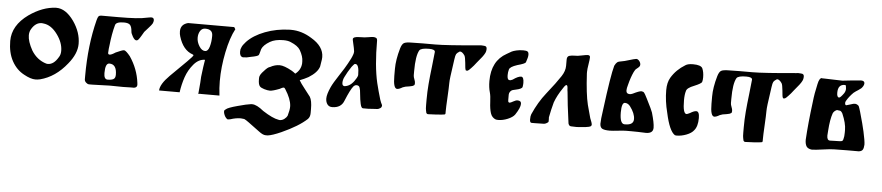

<svg xmlns="http://www.w3.org/2000/svg" viewBox="-38 -618 4744 1033"><g transform="rotate(5 2333.5 -101.5)"><path d="M0 -195Q0 -279 85 -340Q158 -391 229 -394Q229 -394 232 -394Q283 -394 327 -332Q368 -273 368 -211Q368 -158 322 -102Q260 -24 178 -3Q164 0 153 0Q127 0 91 -20Q49 -42 24.5 -87Q0 -132 0 -195ZM169 -304Q166 -305 161 -305Q128 -305 106 -268Q97 -253 97 -234Q97 -201 123 -154Q153 -105 204 -90Q206 -90 208 -89.5Q210 -89 212 -89Q244 -89 268 -130Q278 -144 278 -165Q278 -209 246 -253Q212 -300 169 -304Z M531 -185Q531 -184 530.5 -179Q530 -174 532 -171Q534 -168 539 -168Q549 -168 570 -182Q605 -198 613 -198H616Q626 -196 648 -169Q692 -104 701 -30Q702 -25 702 -20Q702 -13 699.5 -9.5Q697 -6 695 -5Q693 -4 686 -2H666Q658 -2 648 -1.5Q638 -1 626 -1Q616 -1 590 -1.5Q564 -2 555 -2Q541 -2 508.5 -0.5Q476 1 461 1H442Q433 0 425.5 -7.5Q418 -15 418 -24V-42Q418 -209 453 -346Q457 -362 461.5 -367.5Q466 -373 479 -373H568Q679 -373 719 -383Q739 -387 746 -387Q760 -387 760 -372Q760 -366 756 -356Q752 -348 735 -329.5Q718 -311 714 -306Q711 -301 702 -285.5Q693 -270 687 -263Q682 -257 677 -257H675Q666 -257 655.5 -275Q645 -293 645 -304Q643 -328 634 -337.5Q625 -347 601 -347Q558 -347 554 -328Q541 -282 534 -216Q531 -196 531 -185ZM542 -120Q520 -120 520 -67Q520 -33 540 -33Q561 -33 571.5 -39Q582 -45 582 -63Q582 -120 542 -120Z M1053 -185Q1019 -185 992 -153Q965 -121 951.5 -81.5Q938 -42 932 1H821Q822 -33 871 -82L959 -169Q989 -199 989 -204Q989 -206 984 -208Q931 -226 909 -299Q905 -311 905 -326Q905 -364 945 -374H1194L1201 -363Q1175 -315 1158.5 -234.5Q1142 -154 1142 -78Q1142 -42 1147 0H1046Q1044 -1 1041.5 -0.5Q1039 0 1037.5 0.5Q1036 1 1034.5 1Q1033 1 1033 0Q1040 -74 1040 -92Q1047 -152 1053 -185ZM1049 -232Q1065 -232 1072.5 -258Q1080 -284 1080 -313V-318Q1080 -352 1040 -352Q1022 -352 1012.5 -336.5Q1003 -321 1003 -300Q1003 -277 1017 -254.5Q1031 -232 1049 -232Z M1180 91Q1180 88 1179.5 85Q1179 82 1179 80Q1179 77 1187 71Q1197 61 1250 47Q1297 34 1321 31H1327Q1351 31 1389 62Q1443 97 1475 102Q1477 103 1481 103Q1495 103 1506.5 94Q1518 85 1522 76Q1531 44 1531 29V22Q1529 -15 1497 -65Q1493 -73 1487 -73Q1482 -73 1466 -64Q1430 -50 1415 -50Q1402 -50 1384 -55.5Q1366 -61 1360 -68Q1351 -78 1351 -105V-114Q1351 -130 1374 -153Q1393 -175 1405 -177Q1430 -191 1456 -191Q1480 -191 1523 -167Q1533 -161 1543 -153Q1572 -175 1575 -210Q1575 -210 1575 -222Q1575 -249 1556 -282Q1543 -304 1504 -320Q1489 -327 1464 -327Q1419 -327 1392 -311Q1358 -291 1349 -269Q1348 -266 1344.5 -252.5Q1341 -239 1339 -236Q1335 -229 1296 -222Q1276 -216 1255 -216Q1237 -219 1237 -245Q1237 -247 1237.5 -251.5Q1238 -256 1238 -258Q1238 -258 1243 -271Q1247 -281 1264 -300Q1299 -337 1360.5 -360.5Q1422 -384 1493 -386H1500Q1558 -386 1612 -352Q1680 -312 1680 -254Q1680 -243 1676.5 -225Q1673 -207 1673 -203Q1663 -170 1616 -141Q1594 -129 1570 -120Q1578 -105 1601.5 -75.5Q1625 -46 1632 -36Q1644 -16 1644 29V51Q1644 72 1632 84Q1587 126 1496 167Q1449 188 1424 191H1413Q1398 191 1376 174Q1375 173 1315 129Q1300 118 1291 114Q1279 112 1272 112Q1246 112 1216 122L1202 124Q1187 116 1180 91Z M1898 -380Q1903 -380 1919.5 -383Q1936 -386 1944 -386Q1966 -386 1966 -370Q1966 -231 1987 -141Q1997 -100 2011 -53Q2017 -36 2020 -31Q2023 -26 2023 -23Q2023 -11 2011 -6Q2007 -3 1999.5 -2Q1992 -1 1981.5 -1Q1971 -1 1966 0Q1961 1 1951 1H1922Q1913 1 1908 -21.5Q1903 -44 1900.5 -72Q1898 -100 1895 -106Q1892 -120 1877 -120Q1868 -120 1860 -111Q1845 -93 1820 -32Q1805 9 1756 9Q1739 9 1730 -3.5Q1721 -16 1721 -35Q1721 -57 1739 -97Q1750 -121 1779.5 -165.5Q1809 -210 1820 -231Q1839 -264 1845 -283Q1848 -290 1848 -300Q1848 -307 1836 -359Q1836 -360 1836 -362L1835 -364Q1835 -379 1871 -379Q1875 -379 1885 -379.5Q1895 -380 1898 -380ZM1881 -175Q1881 -233 1861 -233Q1857 -233 1854.5 -231Q1852 -229 1847.5 -223Q1843 -217 1841 -215Q1822 -187 1808 -158Q1800 -142 1800 -126Q1800 -109 1814 -109Q1815 -109 1823 -111Q1852 -118 1875 -159Q1881 -170 1881 -175Z M2096 -119Q2075 -119 2075 -187Q2075 -187 2075 -195Q2075 -195 2075 -226Q2075 -275 2093 -337Q2100 -361 2111 -367.5Q2122 -374 2154 -374Q2171 -375 2213 -375H2280Q2340 -375 2516 -391Q2520 -392 2526 -392Q2529 -392 2534 -391.5Q2539 -391 2541 -391Q2557 -391 2557 -376Q2557 -361 2551 -351Q2544 -336 2511 -298Q2496 -278 2484 -266Q2471 -252 2466 -250Q2456 -249 2456 -250Q2456 -252 2453 -257Q2452 -258 2449 -291Q2446 -322 2441 -330Q2428 -349 2416 -349Q2415 -349 2413 -348Q2400 -340 2396 -333Q2392 -326 2389 -304Q2387 -287 2376 -211Q2373 -187 2373 -174Q2373 -150 2370 -96.5Q2367 -43 2367 -21Q2367 -19 2367 -16Q2367 -13 2367 -11.5Q2367 -10 2366.5 -8Q2366 -6 2364.5 -5Q2363 -4 2360 -4Q2358 -3 2319 0Q2291 2 2274 2Q2270 2 2267.5 0Q2265 -2 2264 -4Q2263 -6 2262.5 -11Q2262 -16 2261 -18Q2259 -25 2259 -48V-76Q2259 -118 2262.5 -160Q2266 -202 2272.5 -256Q2279 -310 2281 -335Q2281 -349 2249 -349Q2206 -349 2197 -336Q2179 -306 2179 -222V-200Q2179 -191 2184 -179Q2189 -167 2189 -158Q2189 -153 2188 -150Q2187 -147 2183 -145Q2179 -143 2177 -142Q2175 -141 2168.5 -140Q2162 -139 2159 -138Q2138 -136 2125 -130Q2107 -119 2096 -119Z M2747 -114Q2767 -114 2767 -97Q2767 -76 2741 -37Q2730 -22 2703.5 -11Q2677 0 2652 0Q2644 0 2640 -1Q2618 -9 2610.5 -32.5Q2603 -56 2601.5 -91Q2600 -126 2595 -143Q2587 -170 2587 -205Q2587 -314 2667 -358Q2685 -369 2693 -373Q2701 -377 2717.5 -381Q2734 -385 2755 -385Q2772 -385 2778 -380.5Q2784 -376 2784 -363Q2784 -350 2774 -322Q2770 -314 2729 -303Q2689 -290 2686 -275Q2682 -261 2682 -245Q2682 -220 2693 -219Q2700 -217 2711 -223Q2739 -243 2755 -243Q2770 -243 2770 -210Q2770 -201 2768 -189Q2767 -183 2757.5 -178.5Q2748 -174 2733 -171Q2718 -168 2716 -167Q2709 -165 2703 -157.5Q2697 -150 2697 -141V-113Q2697 -108 2697.5 -105Q2698 -102 2700 -100Q2702 -98 2706 -98Q2712 -99 2725 -106.5Q2738 -114 2747 -114Z M3092 0Q3087 1 3076 1Q3071 1 3060.5 0.5Q3050 0 3046 0Q3039 0 3035.5 -5Q3032 -10 3031 -14Q3030 -18 3029 -29Q3017 -114 3011 -183Q3009 -193 3009 -203Q3008 -219 3002 -219Q2996 -219 2985 -201Q2956 -159 2942 -120Q2931 -80 2923 -38Q2923 -35 2923.5 -28Q2924 -21 2923.5 -16.5Q2923 -12 2921 -11Q2910 -2 2899 -1Q2891 -1 2875 -0.5Q2859 0 2851 0H2833Q2823 0 2823 -18Q2823 -37 2827 -46Q2857 -114 2897 -164Q2948 -228 2972 -265Q2991 -294 2991 -322V-346V-356Q2991 -364 2994 -369.5Q2997 -375 3004 -377Q3011 -379 3016.5 -379.5Q3022 -380 3032.5 -380.5Q3043 -381 3048 -381Q3051 -381 3068 -384.5Q3085 -388 3092 -389Q3095 -390 3102 -390Q3115 -390 3115 -379Q3115 -368 3110.5 -341Q3106 -314 3106 -300V-291Q3112 -180 3126 -123Q3133 -95 3145 -53Q3156 -26 3156 -21Q3156 -16 3154.5 -13Q3153 -10 3149 -8.5Q3145 -7 3142 -6Q3139 -5 3133.5 -4.5Q3128 -4 3125 -3Q3095 0 3092 0Z M3489 -31Q3489 0 3450 0Q3404 -2 3372 -2Q3372 -2 3344 -2Q3329 -2 3299 1.5Q3269 5 3255 5Q3228 5 3215.5 -1Q3203 -7 3202 -27Q3202 -50 3210 -104Q3234 -293 3249 -345Q3256 -359 3263 -364.5Q3270 -370 3286 -372Q3300 -374 3325.5 -382Q3351 -390 3364 -392Q3373 -392 3380.5 -382.5Q3388 -373 3388 -363Q3388 -357 3384.5 -352.5Q3381 -348 3374.5 -343Q3368 -338 3366 -336Q3364 -335 3356 -320Q3342 -290 3332 -250Q3326 -230 3326 -219Q3326 -200 3346 -200Q3351 -200 3361 -204Q3395 -221 3407 -221Q3410 -221 3416 -219Q3419 -218 3422.5 -213.5Q3426 -209 3428.5 -204Q3431 -199 3434.5 -192.5Q3438 -186 3439 -184Q3470 -123 3473 -112Q3489 -57 3489 -31ZM3352 -136Q3340 -151 3324 -151Q3306 -151 3306 -98Q3306 -38 3330 -36H3335Q3380 -36 3380 -68Q3380 -99 3352 -136Z M3710 -140Q3727 -140 3727 -104Q3727 -59 3708 -37Q3696 -21 3669 -10.5Q3642 0 3616 0Q3610 0 3607 -1Q3576 -20 3555 -118Q3539 -180 3539 -239Q3539 -280 3555 -307Q3582 -352 3630 -381Q3643 -390 3671 -390Q3713 -390 3722 -373Q3731 -353 3731 -324Q3731 -310 3728 -300Q3726 -291 3687 -275Q3648 -260 3645 -243Q3639 -224 3639 -193Q3639 -120 3659 -120Q3663 -120 3677 -127Q3698 -140 3710 -140Z M3809 -119Q3788 -119 3788 -187Q3788 -187 3788 -195Q3788 -195 3788 -226Q3788 -275 3806 -337Q3813 -361 3824 -367.5Q3835 -374 3867 -374Q3884 -375 3926 -375H3993Q4053 -375 4229 -391Q4233 -392 4239 -392Q4242 -392 4247 -391.5Q4252 -391 4254 -391Q4270 -391 4270 -376Q4270 -361 4264 -351Q4257 -336 4224 -298Q4209 -278 4197 -266Q4184 -252 4179 -250Q4169 -249 4169 -250Q4169 -252 4166 -257Q4165 -258 4162 -291Q4159 -322 4154 -330Q4141 -349 4129 -349Q4128 -349 4126 -348Q4113 -340 4109 -333Q4105 -326 4102 -304Q4100 -287 4089 -211Q4086 -187 4086 -174Q4086 -150 4083 -96.5Q4080 -43 4080 -21Q4080 -19 4080 -16Q4080 -13 4080 -11.5Q4080 -10 4079.5 -8Q4079 -6 4077.5 -5Q4076 -4 4073 -4Q4071 -3 4032 0Q4004 2 3987 2Q3983 2 3980.5 0Q3978 -2 3977 -4Q3976 -6 3975.5 -11Q3975 -16 3974 -18Q3972 -25 3972 -48V-76Q3972 -118 3975.5 -160Q3979 -202 3985.5 -256Q3992 -310 3994 -335Q3994 -349 3962 -349Q3919 -349 3910 -336Q3892 -306 3892 -222V-200Q3892 -191 3897 -179Q3902 -167 3902 -158Q3902 -153 3901 -150Q3900 -147 3896 -145Q3892 -143 3890 -142Q3888 -141 3881.5 -140Q3875 -139 3872 -138Q3851 -136 3838 -130Q3820 -119 3809 -119Z M4380 -375Q4395 -375 4428.5 -373.5Q4462 -372 4479 -372Q4488 -373 4520 -376.5Q4552 -380 4570 -381Q4573 -382 4578 -382Q4598 -382 4598 -368Q4598 -360 4593 -352Q4588 -344 4583.5 -340Q4579 -336 4568.5 -329Q4558 -322 4556 -321L4544 -312Q4522 -290 4509 -268Q4504 -260 4504 -255Q4504 -242 4511 -242Q4518 -244 4530 -247.5Q4542 -251 4548 -253Q4551 -254 4557 -254Q4568 -254 4578 -244Q4585 -229 4605 -153Q4617 -108 4624 -67Q4627 -49 4627 -39Q4626 -20 4620.5 -11.5Q4615 -3 4600 -1H4538Q4527 -1 4501.5 -0.5Q4476 0 4467 0Q4448 0 4406.5 6Q4365 12 4347 12Q4328 10 4319 -1Q4310 -14 4310 -38Q4315 -126 4330 -243Q4335 -291 4347 -342Q4354 -376 4368 -376Q4369 -376 4370 -375ZM4457 -305Q4457 -280 4469 -280Q4476 -280 4494 -305Q4502 -317 4502 -330Q4502 -334 4500 -346Q4500 -350 4493 -350Q4457 -350 4457 -305ZM4461 -211Q4447 -204 4442 -192Q4430 -158 4426 -99Q4424 -81 4424 -71Q4424 -45 4440 -45H4442Q4453 -46 4480 -46H4481Q4498 -46 4504 -48Q4510 -50 4512 -60Q4516 -73 4516 -95V-109Q4516 -145 4494 -196Q4486 -210 4479 -210Q4476 -210 4471 -211Q4466 -212 4465 -212Q4462 -212 4461 -211Z"/></g></svg>

Font: Fedorovsk Unicode
Style: Medium
Weight: 500
Designer: Aleksandr Andreev and Nikita Simmons
Version: Version 3.2